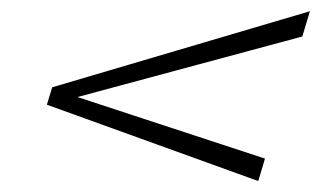

<svg xmlns="http://www.w3.org/2000/svg" viewBox="-20 -418 598 342"><path d="M86 -236.5 91 -254 452 -135.5 440 -95.5 63.5 -231.5 73 -262.5 532 -398 518.5 -353Z"/></svg>

Font: Newsreader 60pt Medium
Style: Italic
Weight: 500
Italic angle: -17°
Designer: Hugues Gentile
Foundry: Production Type
Version: Version 1.003